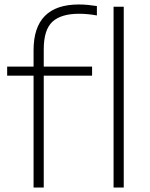

<svg xmlns="http://www.w3.org/2000/svg" viewBox="-20 -838 669 858"><path d="M130 0V-500H12V-540.5H130V-613.5Q130 -818 332.5 -818Q352.5 -818 373.2 -816Q394 -814 413 -811V-769Q371.5 -776.5 333 -776.5Q253 -776.5 214.2 -740.8Q175.5 -705 175.5 -617.5V-540.5H391.5V-500H175.5V0ZM487.5 0V-808H533V0Z"/></svg>

Font: Encode Sans Expanded ExtraLight
Style: Regular
Weight: 200
Width: 7
Designer: Multiple Designers
Foundry: Impallari Type
Version: Version 3.000; ttfautohint (v1.8.3) -l 8 -r 50 -G 200 -x 14 